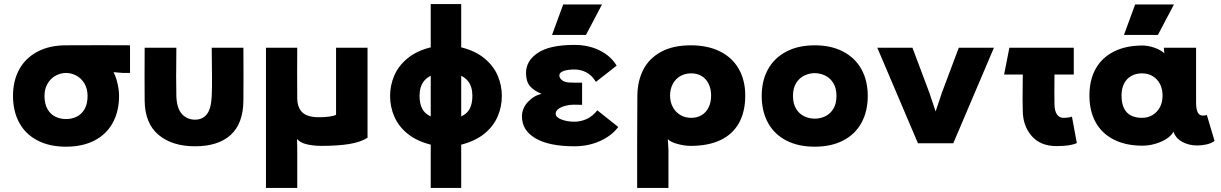

<svg xmlns="http://www.w3.org/2000/svg" viewBox="-20 -705 6010 945"><path d="M199 -233Q199 -193 214 -167.5Q229 -142 253 -130.5Q277 -119 305 -119Q333 -119 357 -130.5Q381 -142 396 -167.5Q411 -193 411 -233Q411 -269 395 -295Q379 -321 354.5 -333.5Q330 -346 305 -346Q280 -346 255.5 -333.5Q231 -321 215 -295Q199 -269 199 -233ZM305 -482Q496 -483 620 -482V-346H585L489 -354L467 -375Q497 -397 519.5 -375.5Q542 -354 554 -311.5Q566 -269 566 -233Q566 -158 535.5 -101.5Q505 -45 446 -14Q387 17 305 17Q223 17 164 -14Q105 -45 74.5 -101.5Q44 -158 44 -233Q44 -307 74.5 -363Q105 -419 164 -450.5Q223 -482 305 -482Z M848 -230Q851 -169 876.5 -142.5Q902 -116 940 -116Q976 -116 997.5 -142Q1019 -168 1022 -230Q1024 -271 1023.5 -327.5Q1023 -384 1022 -470H1178Q1179 -324 1178 -210Q1177 -97 1115.5 -41Q1054 15 940 15Q827 15 760 -41.5Q693 -98 692 -210Q691 -324 692 -470H848Q847 -384 847 -327.5Q847 -271 848 -230Z M1789 -470V-27Q1754 -5 1698 4Q1642 13 1562 13Q1524 13 1491 5.5Q1458 -2 1442 -21L1443 24V220H1289V-470H1443Q1442 -345 1443 -220Q1444 -174 1469 -151Q1494 -128 1550 -128Q1576 -128 1599.5 -131Q1623 -134 1634 -140V-470Z M2250 -685V-472Q2319 -455 2364 -418Q2409 -381 2429.5 -333Q2450 -285 2450 -233Q2450 -177 2428 -128.5Q2406 -80 2361.5 -45Q2317 -10 2250 7V220H2100V7Q2033 -10 1988.5 -45Q1944 -80 1922 -128.5Q1900 -177 1900 -233Q1900 -285 1920.5 -333Q1941 -381 1986 -418Q2031 -455 2100 -472V-685ZM2100 -132V-332Q2080 -322 2068 -307.5Q2056 -293 2050.5 -274.5Q2045 -256 2045 -233Q2045 -195 2058 -170Q2071 -145 2100 -132ZM2305 -233Q2305 -256 2299.5 -274.5Q2294 -293 2282 -307.5Q2270 -322 2250 -332V-132Q2279 -145 2292 -170Q2305 -195 2305 -233Z M2807 15Q2683 15 2616 -24Q2549 -63 2549 -132Q2549 -172 2578.5 -203.5Q2608 -235 2646 -243Q2608 -258 2588.5 -281Q2569 -304 2569 -346Q2569 -406 2627.5 -445Q2686 -484 2807 -484Q2877 -484 2932 -456.5Q2987 -429 3015 -382L2913 -302Q2893 -335 2865.5 -349Q2838 -363 2807 -363Q2774 -363 2753.5 -355.5Q2733 -348 2733 -334Q2733 -321 2746 -310.5Q2759 -300 2781 -299Q2796 -298 2845 -298V-189Q2800 -191 2781 -188Q2762 -185 2747.5 -179.5Q2733 -174 2724 -165Q2715 -156 2715 -145Q2715 -128 2743 -117Q2771 -106 2807 -106Q2838 -106 2867 -119Q2896 -132 2920 -162L3023 -80Q2991 -37 2933.5 -11Q2876 15 2807 15ZM2943 -683 2864 -533H2697L2752 -683Z M3480 -235Q3480 -268 3467.5 -293Q3455 -318 3433 -331Q3411 -344 3382 -344Q3352 -344 3328.5 -330.5Q3305 -317 3291.5 -292Q3278 -267 3278 -235Q3278 -203 3291.5 -178Q3305 -153 3328.5 -139Q3352 -125 3382 -125Q3411 -125 3433 -138Q3455 -151 3467.5 -176Q3480 -201 3480 -235ZM3648 -235Q3648 -154 3616.5 -98.5Q3585 -43 3525 -15Q3465 13 3380 13Q3349 13 3314.5 3.5Q3280 -6 3267 -20L3270 32V220H3116V-8Q3116 -159 3117 -235Q3118 -307 3146.5 -362.5Q3175 -418 3234 -450Q3293 -482 3380 -482Q3463 -482 3523.5 -452Q3584 -422 3616 -366Q3648 -310 3648 -235Z M3883 -233Q3883 -195 3898 -170Q3913 -145 3937.5 -133Q3962 -121 3990 -121Q4018 -121 4042.5 -133Q4067 -145 4082 -170Q4097 -195 4097 -233Q4097 -272 4081 -297Q4065 -322 4040.5 -333.5Q4016 -345 3990 -345Q3964 -345 3939.5 -333.5Q3915 -322 3899 -297Q3883 -272 3883 -233ZM3729 -233Q3729 -307 3759.5 -363Q3790 -419 3849 -450.5Q3908 -482 3990 -482Q4072 -482 4131 -450.5Q4190 -419 4220.5 -363Q4251 -307 4251 -233Q4251 -158 4220.5 -101.5Q4190 -45 4131 -14Q4072 17 3990 17Q3908 17 3849 -14Q3790 -45 3759.5 -101.5Q3729 -158 3729 -233Z M4672 0H4498L4298 -470H4471L4554 -249L4623 -43H4547L4616 -249L4699 -470H4872Z M5014 -158 5013 -219Q5013 -259 5013.5 -279Q5014 -299 5014 -338H4922L4948 -470H5265V-338H5170Q5169 -239 5170 -189Q5171 -158 5182.5 -141.5Q5194 -125 5214 -125Q5240 -125 5256 -131L5280 -1Q5250 14 5180 14Q5101 14 5058 -35.5Q5015 -85 5014 -158Z M5702 -235Q5702 -267 5689 -292Q5676 -317 5653 -330.5Q5630 -344 5601 -344Q5571 -344 5548 -331Q5525 -318 5512.5 -293.5Q5500 -269 5500 -235Q5500 -196 5512.5 -171.5Q5525 -147 5547.5 -136Q5570 -125 5601 -125Q5630 -125 5653 -139Q5676 -153 5689 -177.5Q5702 -202 5702 -235ZM5603 -481Q5629 -481 5659.5 -471Q5690 -461 5711 -443L5709 -458V-470H5867V-201Q5867 -172 5873 -156.5Q5879 -141 5891 -137.5Q5903 -134 5920 -139L5958 -11Q5941 1 5917.5 6Q5894 11 5873 11Q5831 11 5798.5 -7Q5766 -25 5756 -57Q5745 -37 5721 -21.5Q5697 -6 5665.5 3Q5634 12 5603 12Q5521 12 5462 -18Q5403 -48 5372.5 -103.5Q5342 -159 5342 -235Q5342 -311 5372.5 -366Q5403 -421 5462 -451Q5521 -481 5603 -481ZM5758 -683 5679 -533H5512L5567 -683Z"/></svg>

Font: Kreadon
Style: Regular
Weight: 400
Designer: kohakuno
Foundry: StudioGnu
Version: Version 1.000;Glyphs 3.1.2 (3151)